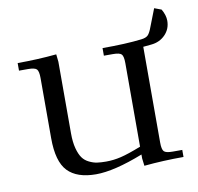

<svg xmlns="http://www.w3.org/2000/svg" viewBox="-67 -618 716 695"><g transform="rotate(-10 291.0 -271.0)"><path d="M22 -411.1V-439Q94.7 -439 165 -445.8L168 -418V-154.8Q168 -122.6 174.1 -99.6Q180.2 -76.7 189.5 -63.7Q198.7 -50.8 213.9 -43.5Q229 -36.1 242.9 -34.2Q256.8 -32.2 275.9 -32.2Q303.2 -32.2 330.8 -38.8Q358.4 -45.4 405.8 -64V-371.1Q405.8 -396.5 398.7 -403.8Q391.6 -411.1 367.2 -411.1H334V-439Q420.9 -439 477.1 -445.8Q495.1 -447.8 502.7 -455.6Q510.3 -463.4 518.1 -484.9L543 -548.8L568.8 -539.1Q582 -516.6 582 -496.1Q582 -465.8 561.5 -444.8Q541 -423.8 509.8 -420.9L480 -418V-65.9Q480 -41 487.1 -33.4Q494.1 -25.9 519 -25.9H554.2V0Q479.5 0 409.2 6.8L405.8 -21V-35.2Q298.8 6.8 231.9 6.8Q162.1 6.8 128.2 -28.6Q94.2 -64 94.2 -149.9V-371.1Q94.2 -396 87.2 -403.6Q80.1 -411.1 55.2 -411.1Z"/></g></svg>

Font: Dihjauti S
Style: Regular
Weight: 400
Designer: T. Christopher White
Version: Version 3.0.0